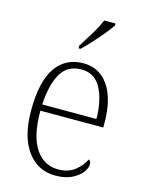

<svg xmlns="http://www.w3.org/2000/svg" viewBox="-117 -837 693 917"><g transform="rotate(15 229.5 -378.0)"><path d="M248 10Q160 10 108 -61Q56 -132 56 -262Q56 -404 104 -473.5Q152 -543 240 -543Q320 -543 365 -477Q410 -411 410 -294V-271H99Q99 -146 140.5 -84Q182 -22 252 -22Q303 -22 335 -47.5Q367 -73 383 -106Q394 -100 394 -84Q394 -66 377.5 -44Q361 -22 328.5 -6Q296 10 248 10ZM368 -302Q367 -395 335.5 -453.5Q304 -512 239 -512Q169 -512 137 -455.5Q105 -399 100 -302ZM198 -619Q220 -653 244 -692.5Q268 -732 282 -766H338V-756Q327 -739 304 -711Q281 -683 255 -654.5Q229 -626 208 -606H198Z"/></g></svg>

Font: Noto Serif Armenian SemiCondensed ExtraLight
Style: Regular
Weight: 200
Width: 4
Designer: Monotype Design Team
Foundry: Monotype Imaging Inc.
Version: Version 2.008; ttfautohint (v1.8.4.7-5d5b)